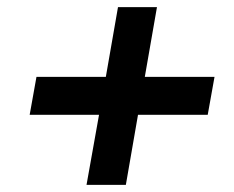

<svg xmlns="http://www.w3.org/2000/svg" viewBox="-20 -615 655 537"><path d="M419 -595H310L276 -400H82L63 -294H257L222 -98H332L366 -294H561L580 -400H385Z"/></svg>

Font: Geom Medium
Style: Italic
Weight: 500
Italic angle: -10°
Version: Version 1.102